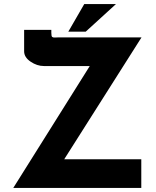

<svg xmlns="http://www.w3.org/2000/svg" viewBox="-20 -919 762 939"><path d="M294 -140H671V0H45L419 -596H195Q161 -596 129.5 -617.5Q98 -639 98 -668V-773H231V-759Q231 -742 235 -738.5Q239 -735 248 -735.5Q257 -736 263 -736H672ZM399 -764H314L392 -899H547Z"/></svg>

Font: Josefin Sans
Style: Bold
Weight: 700
Designer: Santiago Orozco
Foundry: Typemade
Version: Version 2.000